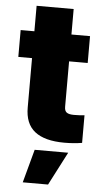

<svg xmlns="http://www.w3.org/2000/svg" viewBox="-59 -694 509 953"><g transform="rotate(5 195.5 -217.5)"><path d="M361.3 -396.5H268.6V-169.9Q268.6 -149.4 279.8 -141.6Q291 -133.8 315.4 -133.8Q343.3 -133.8 368.2 -136.7V1Q327.1 7.8 280.3 7.8Q182.1 7.8 132.8 -31Q83.5 -69.8 84 -151.4V-396.5H15.6V-530.3H84V-657.2H268.6V-530.3H361.3ZM136.7 55.7H303.7L217.8 221.7H91.8Z"/></g></svg>

Font: Pretendard JP Black
Style: Regular
Weight: 900
Designer: Base glyphs from Inter by Rasmus Andersson; Hangeul glyphs from Noto Sans CJK(Source Han Sans) by Jang Soo-young and Kan
Foundry: Kil Hyung-jin
Version: Version 1.309